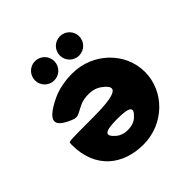

<svg xmlns="http://www.w3.org/2000/svg" viewBox="-230 -1088 1294 1294"><g transform="rotate(-45 417.5 -440.5)"><path d="M293 -898C242 -898 201 -857 201 -806C201 -755 242 -714 293 -714C344 -714 385 -755 385 -806C385 -857 344 -898 293 -898ZM530 -898C479 -898 438 -857 438 -806C438 -755 479 -714 530 -714C581 -714 622 -755 622 -806C622 -857 581 -898 530 -898ZM70 -339C69 -333 69 -328 69 -323C69 -98 218 17 413 17C607 17 766 -136 766 -323C766 -509 607 -662 413 -662C342 -662 277 -650 221 -624C53 -544 83 -493 161 -454C238 -416 231 -435 312 -472C336 -482 361 -486 397 -486C425 -486 460 -477 487 -456C576 -390 529 -353 303 -353C77 -353 70 -353 70 -339ZM495 -157C475 -138 445 -127 407 -127C374 -127 347 -136 326 -153C261 -208 289 -231 408 -231C526 -231 554 -210 495 -157Z"/></g></svg>

Font: Hussar Print
Style: Bold
Weight: 700
Foundry: Cannot Into Space Fonts
Version: Version 2.00